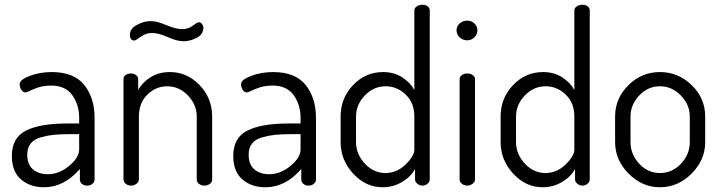

<svg xmlns="http://www.w3.org/2000/svg" viewBox="-20 -783 3039 810"><path d="M30 -125C30 -81.7 42.7 -48.8 68 -26.5C93.3 -4.2 126 7 166 7C222 7 272.3 -18.7 317 -70V-26C317 -18.7 319.8 -12.5 325.5 -7.5C331.2 -2.5 338.3 0 347 0C356.3 0 364 -2.5 370 -7.5C376 -12.5 379 -18.7 379 -26V-286C379 -342 364.5 -388.2 335.5 -424.5C306.5 -460.8 260.7 -479 198 -479C165.3 -479 134.7 -473.7 106 -463C77.3 -452.3 63 -440.7 63 -428C63 -419.3 65.3 -411.3 70 -404C74.7 -396.7 81 -393 89 -393C90.3 -393 101.8 -397.8 123.5 -407.5C145.2 -417.2 169.3 -422 196 -422C236 -422 265.7 -408.5 285 -381.5C304.3 -354.5 314 -322.7 314 -286V-262H263C187 -262 129.2 -252 89.5 -232C49.8 -212 30 -176.3 30 -125ZM95 -131C95 -149.7 99.7 -165 109 -177C118.3 -189 132 -197.7 150 -203C168 -208.3 186.2 -212 204.5 -214C222.8 -216 245.3 -217 272 -217H314V-153C314 -129.7 299.8 -106.3 271.5 -83C243.2 -59.7 213.3 -48 182 -48C156 -48 135 -54.8 119 -68.5C103 -82.2 95 -103 95 -131Z M501 -26C501 -19.3 504 -13.3 510 -8C516 -2.7 523.7 0 533 0C541.7 0 549.3 -2.7 556 -8C562.7 -13.3 566 -19.3 566 -26V-292C566 -330 578 -360.7 602 -384C626 -407.3 653.7 -419 685 -419C719 -419 748.3 -406 773 -380C797.7 -354 810 -324.7 810 -292V-26C810 -18 813.3 -11.7 820 -7C826.7 -2.3 834 0 842 0C850.7 0 858.3 -2.3 865 -7C871.7 -11.7 875 -18 875 -26V-292C875 -343.3 857.3 -387.3 822 -424C786.7 -460.7 745 -479 697 -479C665.7 -479 638.3 -471.7 615 -457C591.7 -442.3 574.3 -424.3 563 -403V-449C563 -455.7 560 -461.3 554 -466C548 -470.7 541 -473 533 -473C523.7 -473 516 -470.8 510 -466.5C504 -462.2 501 -456.3 501 -449ZM528 -637C528 -620.3 534.3 -612 547 -612C550.3 -612 559.3 -617.3 574 -628C588.7 -638.7 604.3 -644 621 -644C639 -644 661.2 -638.2 687.5 -626.5C713.8 -614.8 736 -609 754 -609C772.7 -609 791.3 -613.8 810 -623.5C828.7 -633.2 838 -647.3 838 -666C838 -671.3 836.2 -676.5 832.5 -681.5C828.8 -686.5 824 -689 818 -689C814 -689 805.7 -684.2 793 -674.5C780.3 -664.8 765.3 -660 748 -660C730.7 -660 708.7 -665.7 682 -677C655.3 -688.3 633.3 -694 616 -694C596.7 -694 577.2 -688.7 557.5 -678C537.8 -667.3 528 -653.7 528 -637Z M964 -125C964 -81.7 976.7 -48.8 1002 -26.5C1027.3 -4.2 1060 7 1100 7C1156 7 1206.3 -18.7 1251 -70V-26C1251 -18.7 1253.8 -12.5 1259.5 -7.5C1265.2 -2.5 1272.3 0 1281 0C1290.3 0 1298 -2.5 1304 -7.5C1310 -12.5 1313 -18.7 1313 -26V-286C1313 -342 1298.5 -388.2 1269.5 -424.5C1240.5 -460.8 1194.7 -479 1132 -479C1099.3 -479 1068.7 -473.7 1040 -463C1011.3 -452.3 997 -440.7 997 -428C997 -419.3 999.3 -411.3 1004 -404C1008.7 -396.7 1015 -393 1023 -393C1024.3 -393 1035.8 -397.8 1057.5 -407.5C1079.2 -417.2 1103.3 -422 1130 -422C1170 -422 1199.7 -408.5 1219 -381.5C1238.3 -354.5 1248 -322.7 1248 -286V-262H1197C1121 -262 1063.2 -252 1023.5 -232C983.8 -212 964 -176.3 964 -125ZM1029 -131C1029 -149.7 1033.7 -165 1043 -177C1052.3 -189 1066 -197.7 1084 -203C1102 -208.3 1120.2 -212 1138.5 -214C1156.8 -216 1179.3 -217 1206 -217H1248V-153C1248 -129.7 1233.8 -106.3 1205.5 -83C1177.2 -59.7 1147.3 -48 1116 -48C1090 -48 1069 -54.8 1053 -68.5C1037 -82.2 1029 -103 1029 -131Z M1417 -183C1417 -133 1434.7 -88.8 1470 -50.5C1505.3 -12.2 1546.7 7 1594 7C1624 7 1651.5 -0.5 1676.5 -15.5C1701.5 -30.5 1719.7 -48.7 1731 -70V-26C1731 -19.3 1734.2 -13.3 1740.5 -8C1746.8 -2.7 1754 0 1762 0C1770.7 0 1778 -2.7 1784 -8C1790 -13.3 1793 -19.3 1793 -26V-739C1793 -745.7 1790.2 -751.3 1784.5 -756C1778.8 -760.7 1771.3 -763 1762 -763C1752.7 -763 1744.7 -760.7 1738 -756C1731.3 -751.3 1728 -745.7 1728 -739V-403C1716.7 -424.3 1699.5 -442.3 1676.5 -457C1653.5 -471.7 1626.7 -479 1596 -479C1546.7 -479 1504.5 -460.7 1469.5 -424C1434.5 -387.3 1417 -343.3 1417 -292ZM1482 -183V-292C1482 -324.7 1494.3 -354 1519 -380C1543.7 -406 1573 -419 1607 -419C1639 -419 1667.2 -407.3 1691.5 -384C1715.8 -360.7 1728 -330 1728 -292V-152C1728 -134 1715.7 -113 1691 -89C1666.3 -65 1638 -53 1606 -53C1572.7 -53 1543.7 -66.3 1519 -93C1494.3 -119.7 1482 -149.7 1482 -183Z M1906 -655C1906 -643.7 1910.3 -633.8 1919 -625.5C1927.7 -617.2 1938.3 -613 1951 -613C1963 -613 1973.2 -617.2 1981.5 -625.5C1989.8 -633.8 1994 -643.7 1994 -655C1994 -666.3 1989.8 -676 1981.5 -684C1973.2 -692 1963 -696 1951 -696C1938.3 -696 1927.7 -692 1919 -684C1910.3 -676 1906 -666.3 1906 -655ZM1919 -26C1919 -19.3 1922.2 -13.3 1928.5 -8C1934.8 -2.7 1942.3 0 1951 0C1959.7 0 1967.3 -2.7 1974 -8C1980.7 -13.3 1984 -19.3 1984 -26V-449C1984 -455.7 1980.8 -461.3 1974.5 -466C1968.2 -470.7 1960.3 -473 1951 -473C1941.7 -473 1934 -470.7 1928 -466C1922 -461.3 1919 -455.7 1919 -449Z M2092 -183C2092 -133 2109.7 -88.8 2145 -50.5C2180.3 -12.2 2221.7 7 2269 7C2299 7 2326.5 -0.5 2351.5 -15.5C2376.5 -30.5 2394.7 -48.7 2406 -70V-26C2406 -19.3 2409.2 -13.3 2415.5 -8C2421.8 -2.7 2429 0 2437 0C2445.7 0 2453 -2.7 2459 -8C2465 -13.3 2468 -19.3 2468 -26V-739C2468 -745.7 2465.2 -751.3 2459.5 -756C2453.8 -760.7 2446.3 -763 2437 -763C2427.7 -763 2419.7 -760.7 2413 -756C2406.3 -751.3 2403 -745.7 2403 -739V-403C2391.7 -424.3 2374.5 -442.3 2351.5 -457C2328.5 -471.7 2301.7 -479 2271 -479C2221.7 -479 2179.5 -460.7 2144.5 -424C2109.5 -387.3 2092 -343.3 2092 -292ZM2157 -183V-292C2157 -324.7 2169.3 -354 2194 -380C2218.7 -406 2248 -419 2282 -419C2314 -419 2342.2 -407.3 2366.5 -384C2390.8 -360.7 2403 -330 2403 -292V-152C2403 -134 2390.7 -113 2366 -89C2341.3 -65 2313 -53 2281 -53C2247.7 -53 2218.7 -66.3 2194 -93C2169.3 -119.7 2157 -149.7 2157 -183Z M2575 -183C2575 -133 2594 -88.8 2632 -50.5C2670 -12.2 2714 7 2764 7C2814.7 7 2859.2 -12.2 2897.5 -50.5C2935.8 -88.8 2955 -133 2955 -183V-292C2955 -343.3 2936 -387.3 2898 -424C2860 -460.7 2815.3 -479 2764 -479C2712.7 -479 2668.3 -460.5 2631 -423.5C2593.7 -386.5 2575 -342.7 2575 -292ZM2640 -183V-292C2640 -324.7 2652.2 -354 2676.5 -380C2700.8 -406 2730 -419 2764 -419C2798 -419 2827.5 -406 2852.5 -380C2877.5 -354 2890 -324.7 2890 -292V-183C2890 -149 2877.7 -118.8 2853 -92.5C2828.3 -66.2 2798.7 -53 2764 -53C2730 -53 2700.8 -66.2 2676.5 -92.5C2652.2 -118.8 2640 -149 2640 -183Z"/></svg>

Font: Terminal Dosis
Style: Book
Weight: 400
Designer: EdgarTolentino, PabloImpallari, IginoMarini
Foundry: EdgarTolentino, PabloImpallari, IginoMarini
Version: Version 1.006